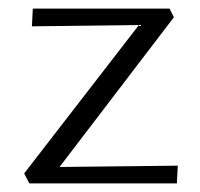

<svg xmlns="http://www.w3.org/2000/svg" viewBox="-20 -425 463 445"><path d="M392 -41 390 0H48L36 -23L302 -367L54 -364L56 -405H373L383 -385L118 -38Z"/></svg>

Font: Ysabeau Semilight
Style: Regular
Weight: 300
Designer: Christian Thalmann (Catharsis Fonts)
Version: Version 0.003